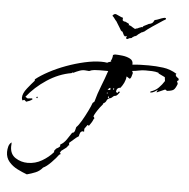

<svg xmlns="http://www.w3.org/2000/svg" viewBox="-64 -680 788 799"><g transform="rotate(5 330.0 -280.5)"><path d="M587 -629Q589 -630 592 -630Q597 -630 597.5 -627.5Q598 -625 596 -623Q588 -619 579.5 -613Q571 -607 563 -602Q559 -600 545.5 -590.5Q532 -581 525 -576L510 -564L509 -565L505 -562Q502 -562 501 -561L488 -552V-551H487L481 -545L480 -546L479 -545Q479 -544 477 -543.5Q475 -543 474 -543L469 -540Q469 -540 465 -538Q465 -535 463 -535Q460 -533 454 -533Q450 -531 446 -529Q442 -527 440 -531Q439 -531 439 -531.5Q439 -532 439 -532Q439 -534 441 -537Q443 -540 441 -540L435 -539Q430 -539 432 -541L431 -542L430 -541L422 -557Q422 -558 419 -558L417 -561L416 -560L409 -572Q406 -577 400 -586.5Q394 -596 393 -598Q388 -603 384 -609Q380 -615 375 -619Q374 -621 379 -625Q384 -629 390 -627Q398 -624 404.5 -620.5Q411 -617 419 -615Q419 -613 418.5 -608Q418 -603 422 -602Q423 -600 427 -600Q431 -600 432 -599L446 -592V-585Q447 -586 448.5 -586.5Q450 -587 450 -586L458 -582Q460 -580 461.5 -579.5Q463 -579 464 -578L473 -573Q478 -576 481 -576Q484 -576 488 -579L499 -583Q500 -584 501 -583.5Q502 -583 502 -582L507 -588L525 -597Q527 -599 531 -599.5Q535 -600 538 -602Q543 -603 546.5 -609Q550 -615 551 -617Q561 -619 570 -623Q579 -627 587 -629ZM77 69Q58 62 37 51.5Q16 41 1.5 24Q-13 7 -13 -17Q-13 -28 -10 -39.5Q-7 -51 2 -58Q3 -54 2.5 -50Q2 -46 2 -41Q2 -9 25 6Q48 21 76 21Q108 21 135.5 5Q163 -11 182 -33V-40H183L189 -48Q199 -53 205 -59V-67Q219 -74 230.5 -90.5Q242 -107 250 -120Q258 -120 261 -129.5Q264 -139 265 -145Q274 -153 286 -173.5Q298 -194 309 -216.5Q320 -239 324 -251L331 -257Q340 -291 353 -323.5Q366 -356 377 -389H342Q331 -389 319.5 -388Q308 -387 298 -382L286 -383Q272 -385 258.5 -380Q245 -375 233 -369L229 -370L226 -367Q173 -358 124.5 -326Q76 -294 43 -252L53 -246L71 -248L74 -245Q69 -240 62 -237Q55 -234 48 -232L40 -239L32 -236Q29 -242 29 -247Q29 -265 46.5 -287Q64 -309 76 -322V-328Q97 -345 129.5 -362.5Q162 -380 200 -394Q238 -408 276 -416.5Q314 -425 345 -425Q352 -425 358 -424.5Q364 -424 370 -423Q374 -426 379 -427Q384 -428 388 -429L383 -430Q391 -443 391 -457Q393 -458 395.5 -459Q398 -460 400 -460Q411 -460 429.5 -458Q448 -456 462.5 -448.5Q477 -441 475 -424Q492 -426 509 -426.5Q526 -427 543 -427Q573 -427 603.5 -423Q634 -419 661 -402L658 -398Q661 -388 670 -385L673 -377L666 -372L670 -361Q663 -342 656 -336Q649 -330 628 -328L620 -333L586 -318L585 -319L589 -328V-329Q583 -324 576 -320Q569 -316 561 -315L558 -317L561 -320Q580 -326 593 -339Q606 -352 616 -368L614 -384L587 -397L586 -400Q573 -404 559 -404.5Q545 -405 531 -405Q517 -405 503.5 -402Q490 -399 476 -398L480 -390Q479 -386 476 -375.5Q473 -365 468 -365L456 -373L455 -372Q454 -359 448 -346.5Q442 -334 434 -324Q417 -323 417 -305L423 -301L427 -307L431 -308L433 -305Q426 -294 418 -289Q410 -289 404.5 -283Q399 -277 391 -276Q383 -272 380.5 -265Q378 -258 367 -252L368 -250Q364 -246 355.5 -234.5Q347 -223 340 -211.5Q333 -200 332 -194H334L337 -188L334 -184Q331 -176 326.5 -169Q322 -162 317 -155L311 -158L299 -141V-128L294 -130Q286 -129 283 -122.5Q280 -116 279 -108Q269 -102 260 -93.5Q251 -85 241 -77L242 -66H238Q236 -59 226.5 -52.5Q217 -46 211 -41L206 -32L211 -28L204 -24Q195 -11 175.5 9Q156 29 142 35Q130 50 113 57Q96 64 77 69ZM381 -311H392L393 -316L392 -320Q387 -319 381 -311ZM406 -313 409 -317 407 -319H405L403 -316ZM383 -295 382 -300 378 -297ZM386 -277 389 -278 390 -283 387 -284 385 -278ZM88 -251 91 -257 94 -256V-251Z"/></g></svg>

Font: Kolker Brush
Style: Regular
Weight: 400
Designer: Robert E. Leuschke
Foundry: Robert E. Leuschke
Version: Version 1.010; ttfautohint (v1.8.3)